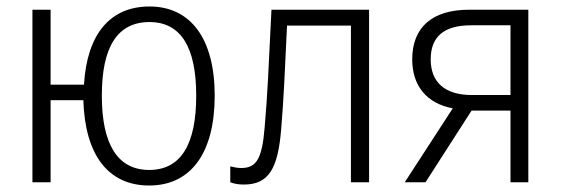

<svg xmlns="http://www.w3.org/2000/svg" viewBox="-20 -562 1730 592"><path d="M440 10C569 10 642 -91 642 -267C642 -444 567 -542 441 -542C319 -542 248 -456 239 -301H136V-532H80V0H136V-253H237C242 -85 313 10 440 10ZM440 -38C342 -38 294 -118 294 -267C294 -416 341 -494 441 -494C538 -494 585 -416 585 -267C585 -117 538 -38 440 -38Z M732 7C808 7 837 -41 847 -164C855 -261 858 -335 865 -483H1062V0H1118V-532H817C808 -348 805 -272 796 -169C788 -71 770 -44 724 -44C712 -44 703 -46 690 -49V0C703 5 716 7 732 7Z M1228 0H1292L1434 -221H1554V0H1609V-532H1426C1313 -532 1251 -478 1251 -379C1251 -297 1296 -243 1376 -228ZM1435 -269C1352 -269 1308 -308 1308 -379C1308 -450 1350 -484 1433 -484H1554V-269Z"/></svg>

Font: Noto Sans SemiCondensed Light
Style: Regular
Weight: 300
Width: 4
Designer: Monotype Design Team
Foundry: Monotype Imaging Inc.
Version: Version 2.013